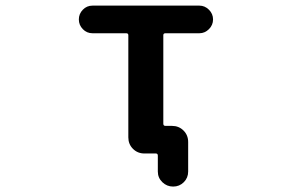

<svg xmlns="http://www.w3.org/2000/svg" viewBox="-20 -567 1040 686"><path d="M543.9 45.9V-10.7Q543.9 -18.6 537.1 -18.6H496.1Q471.7 -18.6 455.1 -35.2Q438.5 -51.8 438.5 -76.2V-441.4Q438.5 -448.2 430.7 -448.2H310.5Q290 -448.2 275.9 -462.9Q261.7 -477.5 261.7 -497.6Q261.7 -517.6 275.9 -532.2Q290 -546.9 310.5 -546.9H692.4Q711.9 -546.9 726.6 -532.2Q741.2 -517.6 741.2 -497.6Q741.2 -477.5 726.6 -462.9Q711.9 -448.2 692.4 -448.2H571.3Q563.5 -448.2 563.5 -441.4V-125Q563.5 -117.2 571.3 -117.2H594.7Q619.1 -117.2 635.7 -100.6Q652.3 -84 652.3 -59.6V45.9Q652.3 68.4 636.7 84Q621.1 99.6 598.6 99.6Q576.2 99.6 560.1 84Q543.9 68.4 543.9 45.9Z"/></svg>

Font: Rounded Mgen+ 1mn medium
Style: Regular
Weight: 500
Designer: [Source Han Sans]
Ryoko NISHIZUKA  (kana & ideographs); Paul D. Hunt (Latin, Greek & Cyrillic); Wenlong ZHANG  (bopomofo
Version: Version 1.059.20150602